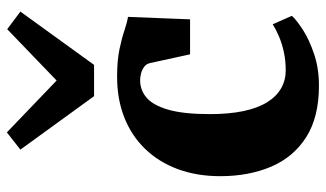

<svg xmlns="http://www.w3.org/2000/svg" viewBox="-211 -705 928 546"><g transform="rotate(-90 253.0 -432.0)"><path d="M282.5 11Q193 11 136 -25.2Q79 -61.5 52 -125Q25 -188.5 25 -269.5Q25 -336.5 45.2 -390.8Q65.5 -445 102.8 -483.5Q140 -522 192 -542.5Q244 -563 307.5 -563Q354.5 -563 386.2 -556.2Q418 -549.5 440 -542Q462 -534.5 478 -532L471 -355.5H371.5L346.5 -470Q344 -480 336 -486Q328 -492 317.5 -494.8Q307 -497.5 298 -497.5Q269.5 -497.5 248 -479Q226.5 -460.5 214 -417.2Q201.5 -374 201.5 -299Q201.5 -245 210 -204.2Q218.5 -163.5 235 -136.8Q251.5 -110 274.5 -96.8Q297.5 -83.5 325.5 -83.5Q354 -83.5 378 -88.8Q402 -94 422 -102.5Q442 -111 457 -120.5L481 -66Q469 -52.5 440.5 -34.2Q412 -16 371.5 -2.5Q331 11 282.5 11ZM252.5 -628.5 100.5 -838 149.5 -876.5 297 -735 443 -875.5 493 -838 341.5 -628.5Z"/></g></svg>

Font: Merriweather 36pt Black
Style: Regular
Weight: 900
Version: Version 2.100